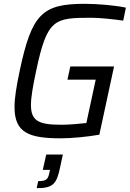

<svg xmlns="http://www.w3.org/2000/svg" viewBox="-20 -716 680 1005"><path d="M298 8C356 8 438 0 500 -11L577 -368H348L333 -299H481L432 -72C399 -68 339 -63 302 -63C185 -63 142 -81 142 -166C142 -207 152 -264 169 -344C227 -619 264 -623 460 -623C499 -623 569 -616 625 -608L639 -676C583 -688 492 -696 423 -696C200 -696 146 -642 83 -345C66 -264 56 -203 56 -156C56 -23 128 8 298 8ZM180 232 172 269C258 269 277 247 295 158L309 93H222L204 173H242L238 190C231 224 221 232 180 232Z"/></svg>

Font: Saira UNSAM
Style: Italic
Weight: 400
Italic angle: -12°
Designer: Hector Gatti with collaboration of the Omnibus-Type team
Foundry: Omnibus-Type
Version: Version 0.072;PS 000.072;hotconv 1.0.88;makeotf.lib2.5.64775